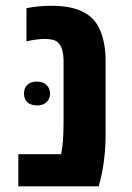

<svg xmlns="http://www.w3.org/2000/svg" viewBox="-20 -660 469 680"><path d="M64.9 -328.6Q64.9 -348.6 77.1 -359.9Q88.9 -371.1 110.4 -371.1Q131.8 -371.1 144.5 -359.4Q157.2 -347.7 157.2 -328.6Q157.2 -309.6 144.5 -297.9Q131.8 -286.1 110.4 -286.6Q88.9 -287.1 77.1 -297.9Q65.4 -308.6 64.9 -328.6ZM162.6 -639.6Q292 -639.6 330.1 -562.5Q354 -514.6 354 -443.4V-187Q354 -97.7 335.9 -23.9L329.6 0H44.9V-113.8H196.3Q205.1 -151.4 205.1 -226.1V-443.4Q205.1 -499.5 177.7 -515.1Q165 -522 137.7 -522Q110.4 -522 73.7 -513.7V-630.9Q115.2 -639.6 162.6 -639.6Z"/></svg>

Font: OpenSansHebrew-Bold
Style: Bold
Weight: 700
Foundry: Ascender Corporation, Yanek Iontef
Version: Version 2.001;PS 002.001;hotconv 1.0.70;makeotf.lib2.5.58329